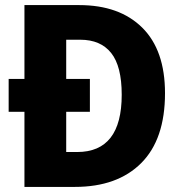

<svg xmlns="http://www.w3.org/2000/svg" viewBox="-20 -734 718 754"><path d="M291 -714Q449 -714 538.5 -625.5Q628 -537 628 -368Q628 -187 534.5 -93.5Q441 0 274 0H76V-295H14V-424H76V-714ZM295 -578H240V-424H333V-295H240V-137H283Q458 -137 458 -362Q458 -474 416.5 -526Q375 -578 295 -578Z"/></svg>

Font: Noto Sans Sinhala SemiCondensed ExtraBold
Style: Regular
Weight: 800
Width: 4
Designer: Jelle Bosma - Monotype Design Team
Foundry: Monotype Imaging Inc.
Version: Version 2.006; ttfautohint (v1.8.4.7-5d5b)